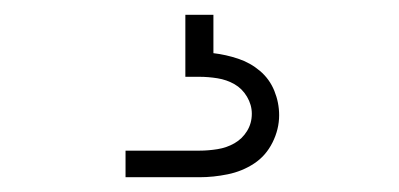

<svg xmlns="http://www.w3.org/2000/svg" viewBox="-20 -20 540 260"><path d="M150 220V184H250Q262 184 274.5 182Q287 180 297.5 174Q308 168 314.5 157.5Q321 147 321 134Q321 122 314.5 111Q308 100 297.5 94Q287 88 274.5 86Q262 84 250 84H231V0H269V52Q286 54 302.5 59.5Q319 65 332 76Q345 87 351.5 103Q358 119 358 136Q358 155 349 173Q340 191 324 201.5Q308 212 288.5 216Q269 220 250 220Z"/></svg>

Font: Iosevka Term Curly Extralight
Style: Regular
Weight: 200
Designer: Belleve Invis
Foundry: Belleve Invis
Version: Version 32.3.0